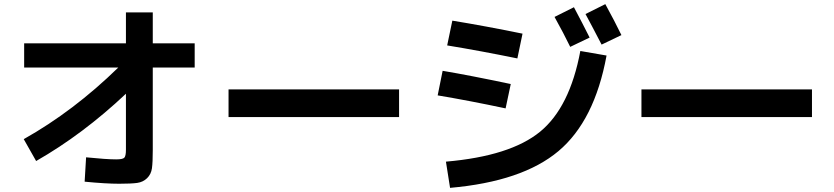

<svg xmlns="http://www.w3.org/2000/svg" viewBox="-20 -860 4040 930"><path d="M97 -650H590V-800H720V-650H923V-533H720V-133Q720 -74 716 -45Q712 -16 692.5 3Q673 22 644.5 26Q616 30 557 30Q492 30 390 20L397 -98Q496 -88 543 -88Q574 -88 582 -96Q590 -104 590 -135V-406Q381 -209 155 -80L95 -186Q337 -322 553 -533H97Z M1087 -293V-427H1913V-293Z M2791 -613 2918 -591Q2860 -275 2685 -128Q2510 19 2160 50L2140 -77Q2452 -104 2596 -222Q2740 -340 2791 -613ZM2836 -678 2742 -633Q2710 -699 2666 -778L2760 -825Q2801 -748 2836 -678ZM2990 -690 2894 -644Q2840 -748 2816 -792L2912 -840Q2958 -756 2990 -690ZM2124 -517Q2255 -495 2454 -453L2429 -335Q2250 -373 2100 -398ZM2171 -760Q2330 -734 2511 -697L2486 -577Q2305 -614 2146 -640Z M3087 -293V-427H3913V-293Z"/></svg>

Font: Mplus 1p Bold
Style: Bold
Weight: 700
Version: Version 1.061